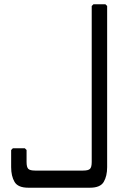

<svg xmlns="http://www.w3.org/2000/svg" viewBox="-20 -644 552 896"><path d="M112 232Q64 232 48 205Q32 178 32 136V56L40 48H96L104 56V112Q104 136 112 144Q120 152 144 152H368Q392 152 400 144Q408 136 408 112V-616L416 -624H472L480 -616V136Q480 178 464 205Q448 232 400 232Z"/></svg>

Font: Hasubi Mono
Style: Regular
Weight: 400
Designer: Eli Heuer
Foundry: Eli Heuer
Version: Version 1.000